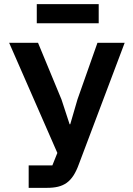

<svg xmlns="http://www.w3.org/2000/svg" viewBox="-20 -904 640 924"><path d="M118 0H206C286 0 328 -26 360 -115L580 -698H449L353 -426L318 -306H315L276 -425L163 -698H24L256 -168L232 -108H118ZM157 -792H455V-884H157Z"/></svg>

Font: IBM Mono SemiBold
Style: Regular
Weight: 600
Monospace: yes
Designer: Mike Abbink, Paul van der Laan, Pieter van Rosmalen
Foundry: Bold Monday
Version: Version 2.3